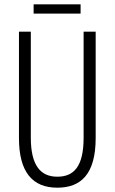

<svg xmlns="http://www.w3.org/2000/svg" viewBox="-20 -861 532 891"><path d="M354 -841H136V-798H354ZM424 -714H368V-222C368 -87 322 -41 246 -41C169 -41 123 -92 123 -222V-714H68V-220C68 -62 131 10 246 10C355 10 424 -52 424 -221Z"/></svg>

Font: Noto Sans Display Condensed Light
Style: Regular
Weight: 300
Width: 3
Designer: Monotype Design Team
Foundry: Monotype Imaging Inc.
Version: Version 1.900